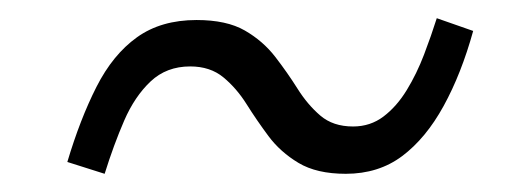

<svg xmlns="http://www.w3.org/2000/svg" viewBox="-20 -456 577 211"><path d="M196 -434Q229 -434 249 -422.5Q269 -411 282.5 -393.5Q296 -376 307 -358.5Q318 -341 332 -329Q346 -317 368 -317Q387 -317 401.5 -328Q416 -339 427 -357Q438 -375 446 -396Q454 -417 460 -436L500 -422Q487 -375 467.5 -339.5Q448 -304 422 -284.5Q396 -265 360 -265Q328 -265 308 -277Q288 -289 275 -306.5Q262 -324 251 -341.5Q240 -359 225.5 -371Q211 -383 189 -383Q163 -383 145.5 -366.5Q128 -350 116.5 -323.5Q105 -297 95 -265L54 -278Q68 -325 86 -360.5Q104 -396 130.5 -415Q157 -434 196 -434Z"/></svg>

Font: Roboto Serif 20pt ExtraLight
Style: Italic
Weight: 250
Italic angle: -10°
Version: Version 1.007